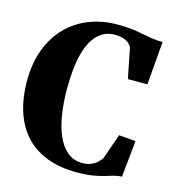

<svg xmlns="http://www.w3.org/2000/svg" viewBox="-112 -848 876 955"><g transform="rotate(15 326.0 -370.5)"><path d="M369 11Q278 11 211 -16Q144 -43 100.2 -92.5Q56.5 -142 34.8 -211.2Q13 -280.5 13 -364.5Q13 -455.5 39.8 -527Q66.5 -598.5 115.2 -648.8Q164 -699 230.5 -725.5Q297 -752 377.5 -752Q419 -752 450 -748.2Q481 -744.5 506.8 -739.2Q532.5 -734 558.5 -730Q584.5 -726 614.5 -725.5L596 -503H495.5L465 -657Q461 -667.5 450.2 -677.2Q439.5 -687 421.2 -693.2Q403 -699.5 376 -699.5Q326.5 -699.5 290.2 -665.2Q254 -631 234.8 -560.2Q215.5 -489.5 215.5 -379Q215.5 -309.5 225 -248Q234.5 -186.5 254.8 -140.2Q275 -94 306.8 -67.5Q338.5 -41 383 -41Q409.5 -41 428.8 -49Q448 -57 460.5 -69Q473 -81 480 -91.5L525.5 -222L612 -215L593 -27Q570 -26 550 -20Q530 -14 506.5 -7Q483 0 450 5.5Q417 11 369 11Z"/></g></svg>

Font: Merriweather 72pt Black
Style: Regular
Weight: 900
Version: Version 2.100